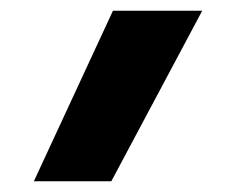

<svg xmlns="http://www.w3.org/2000/svg" viewBox="-20 -973 437 357"><path d="M43 -636 190 -953H356L187 -636Z"/></svg>

Font: Matangi Black
Style: Regular
Weight: 900
Designer: Prashant Pant
Foundry: The Graphic Ant
Version: Version 3.002